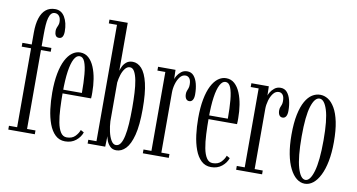

<svg xmlns="http://www.w3.org/2000/svg" viewBox="-75 -945 2125 1144"><g transform="rotate(10 988.0 -373.0)"><path d="M24.5 0V-23H74V-500.5H17.5V-523.5H74V-595.5Q74 -647.5 85.5 -683Q97 -718.5 119.5 -737Q142 -755.5 175.5 -755.5Q213.5 -755.5 234 -721Q254.5 -686.5 254.5 -634Q254.5 -613.5 247.8 -602Q241 -590.5 226.5 -590.5Q212 -590.5 206 -601Q200 -611.5 200 -627.5Q200 -639 203.5 -647.5Q207 -656 210.5 -664.5Q214 -673 214 -683.5Q214 -707 204 -719.5Q194 -732 178 -732Q164.5 -732 156 -722.5Q147.5 -713 142.5 -695Q137.5 -677 135.8 -651.8Q134 -626.5 134 -594.5V-523.5H193V-500.5H134V-23H185V0Z M369 10.5Q334 10.5 309.8 -12.5Q285.5 -35.5 271 -74.8Q256.5 -114 250.2 -162.8Q244 -211.5 244 -263Q244 -328.5 253.5 -378.2Q263 -428 280 -461Q297 -494 319.5 -510.5Q342 -527 367.5 -527Q397.5 -527 418.8 -507.8Q440 -488.5 453.2 -456.5Q466.5 -424.5 472.8 -385Q479 -345.5 479 -305.5Q479 -296 479 -286.8Q479 -277.5 478 -268.5H298.5V-291H418.5Q418.5 -355 414.2 -403Q410 -451 399 -477.8Q388 -504.5 367.5 -504.5Q348.5 -504.5 334.5 -478.5Q320.5 -452.5 313 -401.8Q305.5 -351 305.5 -276Q305.5 -224.5 307.8 -177.5Q310 -130.5 317 -93.8Q324 -57 338 -35.8Q352 -14.5 375 -14.5Q407.5 -14.5 425.8 -33.5Q444 -52.5 450.5 -72.5L470.5 -61.5Q461 -32.5 434.5 -11Q408 10.5 369 10.5Z M679 10Q656.5 10 642.5 -3.2Q628.5 -16.5 621.5 -34Q614.5 -51.5 613 -64L611 0H504.5V-23H554V-727H504.5V-750H615V-460Q617.5 -470 624.8 -485.8Q632 -501.5 646.8 -514Q661.5 -526.5 685 -526.5Q715.5 -526.5 739.8 -500Q764 -473.5 778 -414.8Q792 -356 792 -259Q792 -161 776.8 -102Q761.5 -43 736 -16.5Q710.5 10 679 10ZM671.5 -20.5Q688.5 -20.5 699.5 -37Q710.5 -53.5 717.2 -84.8Q724 -116 726.8 -159.5Q729.5 -203 729.5 -257Q729.5 -303.5 727.2 -345.8Q725 -388 718.8 -420.8Q712.5 -453.5 701.8 -472.5Q691 -491.5 674.5 -491.5Q657.5 -491.5 644.8 -475Q632 -458.5 624.8 -434.8Q617.5 -411 615 -389V-154.5Q616.5 -124.5 623.2 -93.5Q630 -62.5 642.2 -41.5Q654.5 -20.5 671.5 -20.5Z M838.5 0V-23H886.5V-500.5H838.5V-523.5H944L945.5 -467.5Q946.5 -473.5 954.8 -487.8Q963 -502 978.2 -514.5Q993.5 -527 1015.5 -527Q1039.5 -527 1054.5 -509.8Q1069.5 -492.5 1077 -463.8Q1084.5 -435 1084.5 -399.5Q1084.5 -377.5 1077.2 -365.8Q1070 -354 1056.5 -354Q1043.5 -354 1036.5 -364.5Q1029.5 -375 1029.5 -393Q1029.5 -404 1032.8 -412Q1036 -420 1039.2 -428.8Q1042.5 -437.5 1042.5 -450.5Q1042.5 -477 1033 -488.8Q1023.5 -500.5 1009.5 -500.5Q989.5 -500.5 975.5 -482.5Q961.5 -464.5 954 -438.2Q946.5 -412 946.5 -386.5V-23H995.5V0Z M1252 10.5Q1217 10.5 1192.8 -12.5Q1168.5 -35.5 1154 -74.8Q1139.5 -114 1133.2 -162.8Q1127 -211.5 1127 -263Q1127 -328.5 1136.5 -378.2Q1146 -428 1163 -461Q1180 -494 1202.5 -510.5Q1225 -527 1250.5 -527Q1280.5 -527 1301.8 -507.8Q1323 -488.5 1336.2 -456.5Q1349.5 -424.5 1355.8 -385Q1362 -345.5 1362 -305.5Q1362 -296 1362 -286.8Q1362 -277.5 1361 -268.5H1181.5V-291H1301.5Q1301.5 -355 1297.2 -403Q1293 -451 1282 -477.8Q1271 -504.5 1250.5 -504.5Q1231.5 -504.5 1217.5 -478.5Q1203.5 -452.5 1196 -401.8Q1188.5 -351 1188.5 -276Q1188.5 -224.5 1190.8 -177.5Q1193 -130.5 1200 -93.8Q1207 -57 1221 -35.8Q1235 -14.5 1258 -14.5Q1290.5 -14.5 1308.8 -33.5Q1327 -52.5 1333.5 -72.5L1353.5 -61.5Q1344 -32.5 1317.5 -11Q1291 10.5 1252 10.5Z M1403 0V-23H1451V-500.5H1403V-523.5H1508.5L1510 -467.5Q1511 -473.5 1519.2 -487.8Q1527.5 -502 1542.8 -514.5Q1558 -527 1580 -527Q1604 -527 1619 -509.8Q1634 -492.5 1641.5 -463.8Q1649 -435 1649 -399.5Q1649 -377.5 1641.8 -365.8Q1634.5 -354 1621 -354Q1608 -354 1601 -364.5Q1594 -375 1594 -393Q1594 -404 1597.2 -412Q1600.5 -420 1603.8 -428.8Q1607 -437.5 1607 -450.5Q1607 -477 1597.5 -488.8Q1588 -500.5 1574 -500.5Q1554 -500.5 1540 -482.5Q1526 -464.5 1518.5 -438.2Q1511 -412 1511 -386.5V-23H1560V0Z M1819.5 11Q1793 11 1769.8 -7.2Q1746.5 -25.5 1728.8 -60.8Q1711 -96 1701.2 -147Q1691.5 -198 1691.5 -263.5Q1691.5 -335 1702 -385.2Q1712.5 -435.5 1730.5 -467Q1748.5 -498.5 1771.5 -512.8Q1794.5 -527 1819.5 -527Q1844.5 -527 1867.2 -512.8Q1890 -498.5 1908.5 -467Q1927 -435.5 1937.5 -385.2Q1948 -335 1948 -263.5Q1948 -198 1938 -147Q1928 -96 1910.2 -60.8Q1892.5 -25.5 1869.2 -7.2Q1846 11 1819.5 11ZM1819.5 -12Q1848.5 -12 1867 -75Q1885.5 -138 1885.5 -263.5Q1885.5 -387 1867 -445.5Q1848.5 -504 1819.5 -504Q1790 -504 1771.5 -445.5Q1753 -387 1753 -263.5Q1753 -138 1771.5 -75Q1790 -12 1819.5 -12Z"/></g></svg>

Font: Imbue 48pt Light
Style: Regular
Weight: 300
Designer: Tyler Finck
Foundry: Etcetera Type Company
Version: Version 1.102